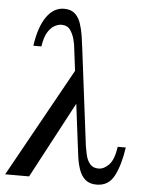

<svg xmlns="http://www.w3.org/2000/svg" viewBox="-55 -778 616 831"><g transform="rotate(5 253.0 -363.0)"><path d="M473 -161H508Q497 -85 472.5 -37.5Q448 10 396 10Q365 10 347 -5.5Q329 -21 320 -46.5Q311 -72 307 -100.5Q303 -129 300 -155L248 -571Q247 -586 241 -608.5Q235 -631 222.5 -648.5Q210 -666 184 -666Q171 -666 155 -657.5Q139 -649 125.5 -627.5Q112 -606 106 -565H71Q83 -648 114 -692Q145 -736 190 -736Q220 -736 237 -720.5Q254 -705 262.5 -680Q271 -655 275.5 -626Q280 -597 283 -571L335 -155Q338 -136 343 -113.5Q348 -91 361 -75.5Q374 -60 398 -60Q422 -60 443.5 -82.5Q465 -105 473 -161ZM269 -488 295 -363 102 0H-2Z"/></g></svg>

Font: Brygada 1918 Medium
Style: Italic
Weight: 500
Italic angle: -8°
Designer: Mateusz Machalski | Borys Kosmynka | Przemek Hoffer
Foundry: NIEPODLEGLA 2018
Version: Version 3.006